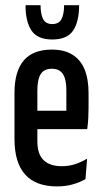

<svg xmlns="http://www.w3.org/2000/svg" viewBox="-20 -694 382 722"><path d="M194.5 7Q115 7 74.8 -37.5Q34.5 -82 34.5 -171V-345Q34.5 -425.5 69.2 -466.5Q104 -507.5 175 -507.5Q221.5 -507.5 252.2 -488.5Q283 -469.5 298 -433Q313 -396.5 313 -344V-290.5Q313 -270 312 -250Q311 -230 308 -208.5H229.5Q229.5 -253 229.5 -287.8Q229.5 -322.5 229.5 -354Q229.5 -382 223.8 -400Q218 -418 206 -426.8Q194 -435.5 175 -435.5Q146 -435.5 133.2 -415.5Q120.5 -395.5 120.5 -354V-249.5V-234.5V-163Q120.5 -139 126.2 -121.2Q132 -103.5 143.8 -92Q155.5 -80.5 172.5 -74.8Q189.5 -69 212 -69Q239.5 -69 263.5 -77Q287.5 -85 307.5 -97.5L301.5 -20.5Q282 -9 254.5 -1Q227 7 194.5 7ZM88.5 -208.5V-277.5H288V-208.5ZM176.5 -545.5Q121 -545.5 98.5 -579Q76 -612.5 76 -674.5H132.5Q132.5 -641 142.2 -622.2Q152 -603.5 176.5 -603.5Q201.5 -603.5 211.2 -622.2Q221 -641 221 -674.5H277.5Q277.5 -612.5 255 -579Q232.5 -545.5 176.5 -545.5Z"/></svg>

Font: Anek Latin Condensed Medium
Style: Regular
Weight: 500
Width: 3
Designer: Yesha Goshar
Foundry: Ek Type
Version: Version 1.003